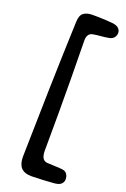

<svg xmlns="http://www.w3.org/2000/svg" viewBox="-189 -910 744 1134"><g transform="rotate(20 183.0 -343.5)"><path d="M83.5 73Q87.5 -141 93 -354.2Q98.5 -567.5 106.5 -781Q108 -823 127.8 -837.8Q147.5 -852.5 180.5 -853Q199 -853.5 223.5 -852.8Q248 -852 270.8 -850.8Q293.5 -849.5 307.5 -848Q337.5 -845 350 -832.5Q362.5 -820 362.5 -804Q362.5 -788.5 352.5 -775.2Q342.5 -762 320.5 -758Q294.5 -753.5 271.8 -751.8Q249 -750 225.5 -746Q207 -743 198.2 -730Q189.5 -717 189.5 -695Q191.5 -581 192.5 -465Q193.5 -349 193.5 -233.2Q193.5 -117.5 192.5 -4Q192.5 27.5 202.2 43Q212 58.5 230.5 60Q256 62 278 62.2Q300 62.5 324.5 65Q347 67 356.8 81.5Q366.5 96 366.5 115Q366.5 130 354.8 143Q343 156 311.5 159Q276.5 162 241.2 163.5Q206 165 171.5 166Q124.5 166 103.8 142.8Q83 119.5 83.5 73Z"/></g></svg>

Font: Kablammo
Style: Regular
Weight: 400
Designer: Travis Kochel, Lizy Gershenzon, Daria Petrova, Ethan Cohen
Foundry: Vectro Type Foundry
Version: Version 1.002